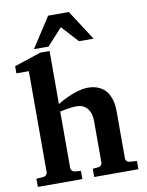

<svg xmlns="http://www.w3.org/2000/svg" viewBox="-100 -1007 826 1078"><g transform="rotate(-10 313.0 -468.5)"><path d="M348.1 0V-46.9L379.9 -49.8Q389.2 -50.8 395.5 -57.4Q401.9 -64 401.9 -73.2V-309.1Q401.9 -321.3 399.2 -338.4Q396.5 -355.5 387.7 -370.8Q378.9 -386.2 362.3 -397.2Q345.7 -408.2 317.9 -408.2Q302.7 -408.2 286.4 -406Q270 -403.8 255.9 -401.4Q239.7 -398.4 224.1 -395V-73.2Q224.1 -64 230.5 -57.4Q236.8 -50.8 246.1 -49.8L280.8 -46.9V0H26.9V-46.9L67.9 -49.8Q77.1 -50.8 83.5 -57.4Q89.8 -64 89.8 -73.2V-648.9H19V-689.9L171.9 -740.2H224.1V-438Q252 -455.1 282.2 -468.8Q294.9 -474.6 309.3 -480.2Q323.7 -485.8 338.6 -490.2Q353.5 -494.6 368.9 -497.3Q384.3 -500 398.9 -500Q428.2 -500 450 -492.4Q471.7 -484.9 487.1 -472.4Q502.4 -460 512 -443.6Q521.5 -427.2 526.9 -409.7Q532.2 -392.1 534.2 -374.8Q536.1 -357.4 536.1 -342.8V-73.2Q536.1 -64 542.5 -57.4Q548.8 -50.8 558.1 -49.8L600.1 -46.9V0ZM396.5 -765.6 309.6 -860.8 222.7 -765.6H139.6L250.5 -937H368.7L479.5 -765.6Z"/></g></svg>

Font: Charis SIL
Style: Bold
Weight: 700
Foundry: SIL International
Version: Version 4.112